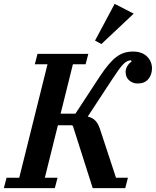

<svg xmlns="http://www.w3.org/2000/svg" viewBox="-50 -978 810 998"><path d="M-16 -54H50L197 -644H131L145 -698H409L395 -644H329L265 -387H342L469 -581Q493 -617 514 -642Q535 -667 555 -682Q575 -697 596 -703.5Q617 -710 641 -710Q688 -710 714 -684.5Q740 -659 740 -622Q740 -590 721 -567Q702 -544 666 -544Q640 -544 621.5 -560Q603 -576 603 -605Q603 -619 611.5 -634Q620 -649 634 -658L631 -665Q620 -664 610.5 -659.5Q601 -655 589.5 -643Q578 -631 563.5 -610.5Q549 -590 528 -558L406 -372Q432 -366 447.5 -349Q463 -332 474 -294L553 -54H615L601 0H432L329 -323L324 -327H251L183 -54H249L235 0H-30ZM444 -767 546 -958 645 -907 477 -749Z"/></svg>

Font: IBM Plex Serif SmBld
Style: Italic
Weight: 600
Italic angle: -14°
Designer: Mike Abbink, Paul van der Laan, Pieter van Rosmalen
Foundry: Bold Monday
Version: Version 3.001